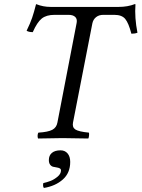

<svg xmlns="http://www.w3.org/2000/svg" viewBox="-20 -679 696 944"><path d="M167 2Q164.1 -4.9 165 -14.4Q166 -23.9 168.9 -26.9Q216.3 -29.8 237.1 -40.8Q257.8 -51.8 262.2 -76.2L356.9 -566.9Q360.4 -585.9 349.6 -595.9Q338.9 -606 316.9 -606H248Q208 -606 185.3 -587.9Q162.6 -569.8 141.1 -521Q121.6 -521 110.8 -527.8Q128.9 -564.9 137.9 -591.3Q147 -617.7 157.2 -658.2H159.2Q192.4 -645 229 -645H563Q607.9 -645 644 -659.2L646 -657.2Q641.1 -592.3 655.8 -518.1Q643.6 -513.2 626 -513.2Q612.3 -565.9 595.7 -585.9Q579.1 -606 542 -606H487.8Q466.3 -606 452.1 -594.5Q438 -583 434.1 -564L338.9 -76.2Q334.5 -52.7 350.8 -42.2Q367.2 -31.7 417 -26.9Q418.9 -22.9 417.7 -12Q416.5 -1 414.1 2Q326.2 0 287.1 0Q256.8 0 167 2ZM277.8 60.1Q299.3 60.1 312.3 75.4Q325.2 90.8 325.2 117.2Q325.2 171.4 288.8 203.6Q252.4 235.8 195.8 245.1Q189.5 237.3 192.9 221.2Q210.4 217.3 228 210.7Q245.6 204.1 262.7 189.9Q279.8 175.8 279.8 159.2Q279.8 151.9 273.7 148.7Q267.6 145.5 258.8 144.3Q250 143.1 241.2 140.9Q232.4 138.7 226.3 130.4Q220.2 122.1 220.2 107.9Q220.2 85.4 235.1 72.8Q250 60.1 277.8 60.1Z"/></svg>

Font: Common Serif
Style: Italic
Weight: 400
Italic angle: -12°
Designer: Philipp H. Poll, Khaled Hosny
Foundry: Stefan Peev, Context Ltd.
Version: Version 1.026